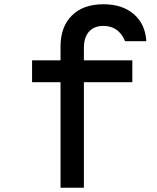

<svg xmlns="http://www.w3.org/2000/svg" viewBox="-20 -884 740 904"><path d="M375 0H265V-497H131V-600H265V-665Q265 -758 318.5 -811Q372 -864 467 -864Q556 -864 610 -817.5Q664 -771 669 -690H569Q539 -762 467 -762Q423 -762 399 -735Q375 -708 375 -658V-600H603V-497H375Z"/></svg>

Font: Martian Mono
Style: Regular
Weight: 400
Monospace: yes
Designer: Roman Shamin
Foundry: Evil Martians
Version: Version 1.000; ttfautohint (v1.8.4.7-5d5b)